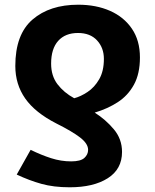

<svg xmlns="http://www.w3.org/2000/svg" viewBox="-20 -576 659 815"><path d="M276 219Q208 219 156 204.5Q104 190 51 165L110 60Q155 82 197 95.5Q239 109 282 109Q322 109 338 94.5Q354 80 354 60Q354 34 320.5 8Q287 -18 219 -52Q129 -98 87 -158Q45 -218 45 -296Q45 -430 118 -493Q191 -556 312 -556Q388 -556 447 -530Q506 -504 540 -454Q574 -404 574 -332Q574 -263 548.5 -216.5Q523 -170 479.5 -142Q436 -114 382 -98Q428 -69 463 -27.5Q498 14 498 69Q498 142 437.5 180.5Q377 219 276 219ZM295 -159Q322 -166 351.5 -185.5Q381 -205 401 -239.5Q421 -274 421 -326Q421 -373 392 -404.5Q363 -436 311 -436Q257 -436 227 -402.5Q197 -369 197 -306Q197 -254 224 -218.5Q251 -183 295 -159Z"/></svg>

Font: BC Sans
Style: Bold
Weight: 700
Designer: Monotype Design Team
Province of B.C.
Foundry: Monotype Imaging Inc.
Version: Version 2.000;GOOG;noto-source:20170915:90ef993387c0